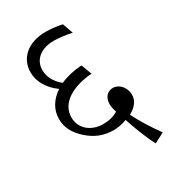

<svg xmlns="http://www.w3.org/2000/svg" viewBox="-173 -724 804 895"><g transform="rotate(-30 228.5 -276.5)"><path d="M399 77 453 49C419 2 382 -56 362 -99C393 -115 417 -141 417 -175C417 -214 388 -247 355 -247C327 -247 304 -227 304 -187C304 -176 308 -158 313 -144C291 -129 261 -123 233 -123C170 -123 119 -162 119 -224C119 -303 202 -347 302 -354L281 -411C237 -408 198 -399 165 -384C137 -406 112 -440 112 -483C112 -541 161 -575 225 -575C255 -575 292 -570 322 -563L302 -620C274 -626 242 -630 214 -630C118 -630 59 -576 59 -501C59 -449 89 -402 136 -368C91 -338 65 -296 65 -246C65 -199 87 -162 123 -129C162 -93 207 -74 261 -74C286 -74 313 -80 332 -88C348 -38 376 34 399 77Z"/></g></svg>

Font: Noto Serif Devanagari SemiCondensed Light
Style: Regular
Weight: 300
Width: 4
Designer: Universal Thirst, Indian Type Foundry and the Monotype Design Team
Foundry: Monotype Imaging Inc.
Version: Version 2.004